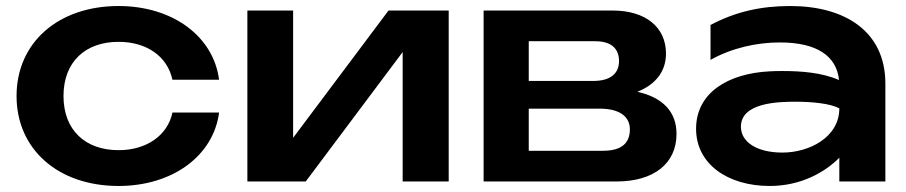

<svg xmlns="http://www.w3.org/2000/svg" viewBox="-20 -603 3010 638"><path d="M553 -229C537 -153 467 -104 374 -104C263 -104 191 -171 191 -284C191 -397 263 -464 374 -464C466 -464 536 -417 553 -338H708C689 -484 552 -583 374 -583C173 -583 35 -461 35 -284C35 -107 173 15 374 15C552 15 689 -84 708 -229Z M996 0 1318 -430V0H1471V-568H1271L954 -145V-568H802V0Z M2029 0C2153 0 2228 -60 2228 -158C2228 -231 2183 -279 2098 -298C2158 -322 2193 -365 2193 -425C2193 -513 2125 -568 2016 -568H1587V0ZM1737 -242H1972C2043 -242 2073 -213 2073 -173C2073 -128 2046 -102 1984 -102H1737ZM1737 -466H1958C2014 -466 2037 -439 2037 -400C2037 -360 2010 -334 1951 -334H1737Z M2769 0H2922V-325C2922 -501 2785 -583 2606 -583C2508 -583 2424 -564 2341 -520V-404C2412 -444 2496 -462 2571 -462C2696 -462 2760 -416 2768 -337C2712 -362 2641 -367 2581 -367C2567 -367 2553 -367 2538 -366C2398 -359 2293 -294 2293 -175C2293 -58 2398 15 2538 15C2640 15 2721 -30 2769 -79ZM2769 -243C2769 -146 2668 -96 2580 -96C2495 -96 2442 -131 2442 -182C2442 -262 2566 -265 2623 -265C2680 -265 2739 -259 2769 -243Z"/></svg>

Font: Bounded Med
Style: Regular
Weight: 500
Designer: Vlad Churkin
Version: Version 3.0